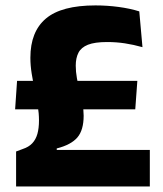

<svg xmlns="http://www.w3.org/2000/svg" viewBox="-20 -672 587 692"><path d="M34.5 -278 41.5 -380.5H475L467.5 -278ZM184.5 -131.5H520V0H38V-126L62 -135Q83.5 -142 96.2 -155.5Q109 -169 114.8 -189.5Q120.5 -210 120.5 -238Q120.5 -263.5 116 -291.2Q111.5 -319 105.2 -348.2Q99 -377.5 94.2 -406.8Q89.5 -436 89.5 -464Q89.5 -558 145.5 -605.2Q201.5 -652.5 324 -652.5Q366 -652.5 407.2 -647Q448.5 -641.5 482 -631L493.5 -502Q461.5 -511 430.2 -515.8Q399 -520.5 366 -520.5Q321.5 -520.5 297 -510.8Q272.5 -501 262.8 -482Q253 -463 253 -435.5Q253 -413.5 257.2 -390.2Q261.5 -367 267.2 -343.8Q273 -320.5 277.2 -298.2Q281.5 -276 281.5 -255Q281.5 -203 258.8 -176.5Q236 -150 184.5 -137Z"/></svg>

Font: Anek Bangla Medium
Style: Bold
Weight: 700
Version: Version 1.003